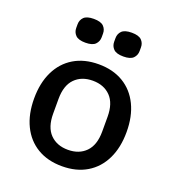

<svg xmlns="http://www.w3.org/2000/svg" viewBox="-135 -838 870 956"><g transform="rotate(20 300.0 -360.0)"><path d="M300 12Q224 12 169 -21Q114 -54 84.5 -114.8Q55 -175.5 55 -258Q55 -340.5 84.5 -401.2Q114 -462 169 -495Q224 -528 300 -528Q376 -528 431 -495Q486 -462 515.5 -401.2Q545 -340.5 545 -258Q545 -175.5 515.5 -114.8Q486 -54 431 -21Q376 12 300 12ZM300 -75Q359 -75 394.5 -111.2Q430 -147.5 430 -219V-297Q430 -368.5 394.5 -404.8Q359 -441 300 -441Q241 -441 205.5 -404.8Q170 -368.5 170 -297V-219Q170 -147.5 205.5 -111.2Q241 -75 300 -75ZM199.5 -606Q162.5 -606 147.2 -621.5Q132 -637 132 -659.5V-679Q132 -701.5 147.2 -716.8Q162.5 -732 199.5 -732Q236.5 -732 251.8 -716.8Q267 -701.5 267 -679V-659.5Q267 -637 251.8 -621.5Q236.5 -606 199.5 -606ZM400.5 -606Q363.5 -606 348.2 -621.5Q333 -637 333 -659.5V-679Q333 -701.5 348.2 -716.8Q363.5 -732 400.5 -732Q437.5 -732 452.8 -716.8Q468 -701.5 468 -679V-659.5Q468 -637 452.8 -621.5Q437.5 -606 400.5 -606Z"/></g></svg>

Font: Lilex Medium
Style: Regular
Weight: 500
Designer: Mike Abbink, Paul van der Laan, Pieter van Rosmalen, Mikhael Khrustik
Foundry: Mikhael Khrustik
Version: Version 1.100